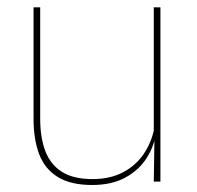

<svg xmlns="http://www.w3.org/2000/svg" viewBox="-20 -506 548 535"><path d="M92 -485.5V-175.5Q92 -123 106.2 -85.2Q120.5 -47.5 152.5 -27.2Q184.5 -7 238 -7Q288 -7 324.5 -26.8Q361 -46.5 383.2 -81.2Q405.5 -116 412 -160.5L421 -141.5H415.5Q411 -101 389.2 -66.5Q367.5 -32 329.2 -11.2Q291 9.5 237 9.5Q177 9.5 141 -12.8Q105 -35 89.2 -76.2Q73.5 -117.5 73.5 -174.5V-485.5ZM427 -485.5V0H408.5L410.5 -127H408.5V-485.5Z"/></svg>

Font: Anek Gurmukhi Thin
Style: Regular
Weight: 250
Designer: Sarang Kulkarni (Gurmukhi), Yesha Goshar (Latin)
Foundry: Ek Type
Version: Version 1.003